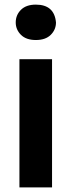

<svg xmlns="http://www.w3.org/2000/svg" viewBox="-20 -810 309 830"><path d="M135 -637Q93 -637 70.5 -659.5Q48 -682 48 -713Q48 -745 70.5 -767.5Q93 -790 135 -790Q215 -790 222 -713Q222 -682 199.5 -659.5Q177 -637 135 -637ZM205 0H64V-554H205Z"/></svg>

Font: Ulagadi Sans SemiBold
Style: Regular
Weight: 600
Designer: Ninad Kale (Devanagari), Jonny Pinhorn (Latin)
Foundry: Indian Type Foundry
Version: Version 3.01;March 29, 2020;FontCreator 12.0.0.2522 64-bit; 